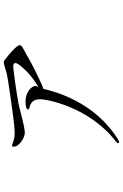

<svg xmlns="http://www.w3.org/2000/svg" viewBox="167 -776 665 1040"><g transform="rotate(-90 500.0 -255.5)"><path d="M702 -558C693 -565 689 -568 682 -568C672 -568 654 -561 626 -553C598 -545 381 -515 345 -512C324 -510 309 -509 297 -509C275 -509 265 -513 244 -520C238 -522 235 -523 232 -523C228 -523 226 -521 226 -514C226 -510 227 -504 230 -498C241 -477 278 -454 301 -454C334 -454 432 -483 458 -488C514 -499 648 -517 660 -517C673 -517 679 -512 679 -505C679 -500 676 -493 669 -484C634 -437 586 -402 549 -380C552 -387 555 -392 555 -398C555 -411 529 -450 471 -450C445 -450 428 -446 428 -437C428 -433 431 -431 435 -430C466 -423 483 -407 483 -371C483 -337 444 -110 256 38C249 43 245 48 245 52C245 54 246 57 251 57C254 57 258 55 263 52C471 -75 526 -297 539 -353C609 -380 713 -437 726 -446C734 -451 763 -464 770 -471C774 -475 776 -479 776 -482C776 -497 725 -541 702 -558Z"/></g></svg>

Font: Shippori Mincho OTF
Style: Regular
Weight: 400
Designer: FONTDASU
Foundry: FONTDASU / Google Inc. / but / Adobe
Version: Version 3.300;hotconv 1.0.109;makeotfexe 2.5.65596